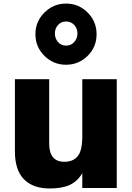

<svg xmlns="http://www.w3.org/2000/svg" viewBox="-20 -1030 749 1088"><path d="M64.5 -171.9V-581.1H258.8V-215.8Q258.8 -113.3 344.7 -113.3Q394.5 -113.3 420.4 -145Q446.3 -176.8 446.3 -257.8V-581.1H641.6V35.2H446.3V-48.8Q419.9 -2.9 376 17.6Q332 38.1 261.7 38.1Q167 38.1 115.7 -14.2Q64.5 -66.4 64.5 -171.9ZM231.4 -713.9Q180.7 -764.6 180.7 -836.4Q180.7 -908.2 231.9 -959Q283.2 -1009.8 354.5 -1009.8Q425.8 -1009.8 476.6 -959Q527.3 -908.2 527.3 -835.9Q527.3 -763.7 476.6 -713.4Q425.8 -663.1 354 -663.1Q282.2 -663.1 231.4 -713.9ZM308.6 -888.2Q291 -868.2 291 -840.3Q291 -812.5 308.6 -792Q326.2 -771.5 354.5 -771.5Q382.8 -771.5 400.9 -792Q418.9 -812.5 418.9 -840.3Q418.9 -868.2 400.9 -888.2Q382.8 -908.2 354.5 -908.2Q326.2 -908.2 308.6 -888.2Z"/></svg>

Font: GenEi M Gothic v2 Black
Style: Regular
Weight: 900
Version: Version 2.0